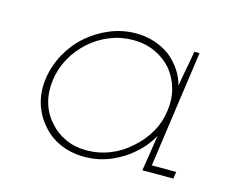

<svg xmlns="http://www.w3.org/2000/svg" viewBox="-66 -470 665 563"><g transform="rotate(15 267.0 -188.5)"><path d="M62 -188Q56 -147 66.5 -112Q77 -77 100 -51Q122 -24 155.5 -9Q189 6 230 6Q272 6 310 -10Q348 -26 377 -53Q391 -65 402.5 -79.5Q414 -94 422 -109Q420 -94 417.5 -80Q415 -66 413 -51L405 0H499L502 -21H428L478 -375H462Q458 -348 452.5 -321Q447 -294 443 -267Q437 -291 422.5 -312.5Q408 -334 388 -350Q366 -366 340 -374.5Q314 -383 284 -383Q243 -383 205.5 -367.5Q168 -352 138 -326Q108 -300 88 -264Q68 -228 62 -188ZM83 -188Q88 -224 105.5 -255.5Q123 -287 150 -311Q177 -335 210.5 -348.5Q244 -362 281 -362Q317 -362 347 -348.5Q377 -335 398 -311Q418 -287 427 -255.5Q436 -224 431 -188Q426 -151 408 -120Q390 -89 363 -66Q336 -41 302 -27.5Q268 -14 232 -14Q195 -14 166 -27.5Q137 -41 117 -65Q96 -88 87 -119.5Q78 -151 83 -188Z"/></g></svg>

Font: Josefin Slab Thin ExtraLight
Style: Italic
Weight: 250
Italic angle: -12°
Version: Version 2.000